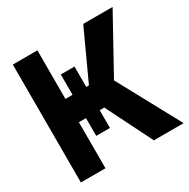

<svg xmlns="http://www.w3.org/2000/svg" viewBox="-164 -877 1008 1026"><g transform="rotate(-30 340.5 -364.0)"><path d="M242.4 -553.5H327V-174.6H242.4ZM46.9 0V-727.5H198.6V-427.9H343.6L481.4 -727.5H662.5L472.9 -383.8L681.1 0H497.3L355.3 -284.2H198.6V0Z"/></g></svg>

Font: Inter Tight
Style: Regular
Weight: 400
Designer: Rasmus Andersson
Foundry: rsms
Version: Version 3.002